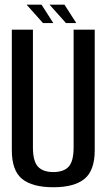

<svg xmlns="http://www.w3.org/2000/svg" viewBox="-20 -803 468 828"><path d="M210 4.5Q300 4.5 344.2 -31.5Q388.5 -67.5 388.5 -155.5V-675H297.5V-168Q297.5 -107.5 276 -84.2Q254.5 -61 210 -61Q165.5 -61 143.8 -84.2Q122 -107.5 122 -168V-675H31V-155.5Q31 -67.5 75.2 -31.5Q119.5 4.5 210 4.5ZM264.5 -703.5H309L258 -783H193.5ZM165.5 -703.5H210L159 -783H94.5Z"/></svg>

Font: Anybody Condensed
Style: Regular
Weight: 400
Width: 3
Designer: Tyler Finck
Foundry: Etcetera Type Company
Version: Version 1.113;gftools[0.9.25]